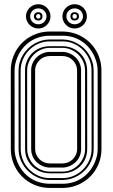

<svg xmlns="http://www.w3.org/2000/svg" viewBox="-20 -898 539 917"><path d="M279.3 -747.3Q305.2 -747.1 329 -740.5Q352.8 -733.9 373.3 -721.8Q393.8 -709.7 410.6 -692.9Q427.5 -676 439.5 -655.4Q451.4 -634.8 457.9 -611Q464.4 -587.2 464.4 -561.3L464.6 -186.5Q464.6 -160.6 458.1 -136.8Q451.7 -113 439.7 -92.4Q427.7 -71.8 410.9 -54.9Q394 -38.1 373.5 -26Q353 -13.9 329.2 -7.2Q305.4 -0.5 279.5 -0.5H217.5Q191.7 -0.5 167.7 -7.1Q143.8 -13.7 123.2 -25.8Q102.5 -37.8 85.7 -54.7Q68.8 -71.5 56.9 -92.2Q44.9 -112.8 38.3 -136.7Q31.7 -160.6 31.7 -186.5L31.5 -561.3Q31.5 -587.2 38.1 -611.1Q44.7 -635 56.6 -655.6Q68.6 -676.3 85.4 -693.1Q102.3 -710 122.9 -722Q143.6 -734.1 167.4 -740.7Q191.2 -747.3 217.3 -747.3ZM432.6 -122.6Q439.2 -138.4 442.9 -153.8Q446.5 -169.2 446.5 -186.5L446.3 -561.3Q446.3 -578.6 442.6 -594Q439 -609.4 432.4 -625.2Q422.1 -649.2 406.6 -668.1Q391.1 -687 371.3 -700.2Q351.6 -713.4 328 -720.5Q304.4 -727.5 278.1 -727.5L217.8 -727.3H217.5Q191.4 -727.3 167.8 -720.3Q144.3 -713.4 124.5 -700.2Q104.7 -687 89.2 -668.1Q73.7 -649.2 63.5 -625.2Q56.9 -609.4 53.2 -594Q49.6 -578.6 49.6 -561.3L49.8 -186.5Q49.8 -169.2 53.5 -153.8Q57.1 -138.4 63.7 -122.6Q74 -98.6 89.5 -79.7Q105 -60.8 124.8 -47.6Q144.5 -34.4 168.1 -27.5Q191.7 -20.5 217.8 -20.5H218L278.3 -20.3Q304.7 -20.3 328.2 -27.3Q351.8 -34.4 371.6 -47.6Q391.4 -60.8 406.9 -79.7Q422.4 -98.6 432.6 -122.6ZM217.8 -38.3Q188.7 -38.3 161.9 -49.8Q135 -61.3 114.3 -81.3Q93.5 -101.3 81.2 -128.3Q68.8 -155.3 68.8 -186.5L68.6 -561.3Q68.6 -582 74.2 -601.1Q79.8 -620.1 90 -636.6Q100.1 -653.1 114 -666.5Q127.9 -679.9 144.5 -689.5Q161.1 -699 179.7 -704.2Q198.2 -709.5 217.5 -709.5H279.5Q298.8 -709.2 317.4 -703.9Q335.9 -698.5 352.3 -689Q368.7 -679.4 382.4 -666Q396.2 -652.6 406.1 -636.2Q416 -619.9 421.6 -600.8Q427.2 -581.8 427.2 -561.3L427.5 -186.5Q427.5 -165.8 421.9 -146.9Q416.3 -127.9 406.4 -111.6Q396.5 -95.2 382.7 -81.8Q368.9 -68.4 352.5 -58.8Q336.2 -49.3 317.6 -43.9Q299.1 -38.6 279.8 -38.3ZM78.9 -186.5Q78.9 -158.7 89.6 -133.5Q100.3 -108.4 119.1 -89.2Q137.9 -70.1 163.2 -58.7Q188.5 -47.4 217.8 -47.4H278.6Q307.9 -47.4 333.1 -58.7Q358.4 -70.1 377.2 -89.2Q396 -108.4 406.7 -133.5Q417.5 -158.7 417.5 -186.5L417.2 -561.3Q417.2 -589.1 406.5 -614.3Q395.8 -639.4 377 -658.6Q358.2 -677.7 332.9 -689.1Q307.6 -700.4 278.3 -700.4H217.5Q188.2 -700.4 163 -689.1Q137.7 -677.7 118.9 -658.6Q100.1 -639.4 89.4 -614.3Q78.6 -589.1 78.6 -561.3ZM279.3 -677.2Q303.7 -677 325.1 -668.2Q346.4 -659.4 362.3 -644Q378.2 -628.7 387.2 -607.4Q396.2 -586.2 396.2 -561.3L396.5 -186.5Q396.5 -161.6 387.5 -140.4Q378.4 -119.1 362.5 -103.8Q346.7 -88.4 325.3 -79.6Q304 -70.8 279.5 -70.6V-70.3H217.8V-70.6Q193.1 -70.6 171.5 -79.2Q149.9 -87.9 134 -103.4Q118.2 -118.9 109 -140.1Q99.9 -161.4 99.9 -186.5L99.6 -561.3Q99.6 -586.4 108.8 -607.7Q117.9 -628.9 133.8 -644.4Q149.7 -659.9 171.3 -668.6Q192.9 -677.2 217.5 -677.2V-677.5H279.3ZM278.6 -78.4Q300.5 -78.4 320.2 -87Q339.8 -95.7 354.6 -110.6Q369.4 -125.5 377.9 -145.1Q386.5 -164.8 386.5 -186.5L386.2 -561.3Q386.2 -583 377.7 -602.7Q369.1 -622.3 354.4 -637.1Q339.6 -651.9 319.9 -660.6Q300.3 -669.4 278.3 -669.4H217.5Q195.6 -669.4 175.9 -660.6Q156.2 -651.9 141.5 -637.1Q126.7 -622.3 118.2 -602.7Q109.6 -583 109.6 -561.3L109.9 -186.5Q109.9 -164.8 118.4 -145.1Q127 -125.5 141.7 -110.6Q156.5 -95.7 176.1 -87Q195.8 -78.4 217.8 -78.4ZM367.4 -186.5Q367.4 -167.7 360.4 -151.7Q353.3 -135.7 341.2 -123.9Q329.1 -112.1 313 -105.1Q296.9 -98.1 278.6 -97.4H278.3V-97.7H218V-97.4H217.8Q199.5 -98.1 183.2 -105.1Q167 -112.1 154.9 -123.9Q142.8 -135.7 135.9 -151.7Q128.9 -167.7 128.9 -186.5L128.7 -561.3Q128.7 -580.1 135.6 -596.1Q142.6 -612.1 154.7 -623.9Q166.7 -635.7 183 -642.7Q199.2 -649.7 217.5 -650.4H217.8V-650.1H278.1V-650.4H278.3Q296.6 -649.7 312.7 -642.7Q328.9 -635.7 340.9 -623.9Q353 -612.1 360.1 -596.1Q367.2 -580.1 367.2 -561.3ZM278.6 -117.4Q292.7 -117.4 305.4 -122.7Q318.1 -127.9 327.6 -137.3Q337.2 -146.7 342.8 -159.3Q348.4 -171.9 348.4 -186.5L348.1 -561.3Q348.1 -575.9 342.5 -588.5Q336.9 -601.1 327.4 -610.5Q317.9 -619.9 305.2 -625.1Q292.5 -630.4 278.3 -630.4H278.1V-630.6H217.8V-630.4H217.5Q203.4 -630.4 190.7 -625.1Q178 -619.9 168.5 -610.5Q158.9 -601.1 153.3 -588.5Q147.7 -575.9 147.7 -561.3L147.9 -186.5Q147.9 -171.9 153.6 -159.3Q159.2 -146.7 168.7 -137.3Q178.2 -127.9 190.9 -122.7Q203.6 -117.4 217.8 -117.4H218V-117.2H278.3V-117.4ZM395 -820.1Q395 -807.6 390.4 -797Q385.7 -786.4 377.7 -778.6Q369.6 -770.8 358.9 -766.4Q348.1 -762 336.2 -762Q324.2 -762 313.6 -766.5Q303 -771 295.2 -778.9Q287.4 -786.9 282.7 -797.4Q278.1 -807.9 278.1 -820.1Q278.1 -832 282.7 -842.5Q287.4 -853 295.2 -861Q303 -868.9 313.6 -873.4Q324.2 -877.9 336.2 -877.9Q348.1 -877.9 358.9 -873.5Q369.6 -869.1 377.7 -861.3Q385.7 -853.5 390.4 -843Q395 -832.5 395 -820.1ZM221.2 -820.1Q221.2 -807.9 216.6 -797.4Q211.9 -786.9 204.1 -778.9Q196.3 -771 185.7 -766.5Q175 -762 163.1 -762Q151.1 -762 140.4 -766.5Q129.6 -771 121.6 -778.9Q113.5 -786.9 108.8 -797.4Q104 -807.9 104 -820.1Q104 -832 108.8 -842.5Q113.5 -853 121.6 -861Q129.6 -868.9 140.4 -873.4Q151.1 -877.9 163.1 -877.9Q175 -877.9 185.7 -873.4Q196.3 -868.9 204.1 -861Q211.9 -853 216.6 -842.5Q221.2 -832 221.2 -820.1ZM376.2 -820.1Q376.2 -828.6 373 -835.6Q369.9 -842.5 364.4 -847.5Q358.9 -852.5 351.7 -855.2Q344.5 -857.9 336.2 -857.9Q328.4 -857.9 321.3 -855.1Q314.2 -852.3 308.8 -847.3Q303.5 -842.3 300.3 -835.3Q297.1 -828.4 297.1 -820.1Q297.1 -811.8 300.3 -804.8Q303.5 -797.9 308.8 -792.7Q314.2 -787.6 321.3 -784.8Q328.4 -782 336.2 -782Q344.5 -782 351.7 -784.7Q358.9 -787.4 364.4 -792.4Q369.9 -797.4 373 -804.3Q376.2 -811.3 376.2 -820.1ZM202.1 -820.1Q202.1 -828.4 199 -835.3Q195.8 -842.3 190.4 -847.3Q185.1 -852.3 178 -855.1Q170.9 -857.9 163.1 -857.9Q155.3 -857.9 148.2 -855.1Q141.1 -852.3 135.7 -847.3Q130.4 -842.3 127.2 -835.3Q124 -828.4 124 -820.1Q124 -811.8 127.2 -804.8Q130.4 -797.9 135.7 -792.7Q141.1 -787.6 148.2 -784.8Q155.3 -782 163.1 -782Q170.9 -782 178 -784.8Q185.1 -787.6 190.4 -792.7Q195.8 -797.9 199 -804.8Q202.1 -811.8 202.1 -820.1ZM357.2 -820.1Q357.2 -810.1 351.2 -805.1Q345.2 -800 336.2 -800Q327.1 -800 321.7 -805.4Q316.2 -810.8 316.2 -820.1Q316.2 -829.1 321.7 -834.5Q327.1 -839.8 336.2 -839.8Q345.2 -839.8 351.2 -834.8Q357.2 -829.8 357.2 -820.1ZM183.1 -820.1Q183.1 -810.8 177.6 -805.4Q172.1 -800 163.1 -800Q154.1 -800 148.1 -805.1Q142.1 -810.1 142.1 -820.1Q142.1 -829.8 148.1 -834.8Q154.1 -839.8 163.1 -839.8Q172.1 -839.8 177.6 -834.5Q183.1 -829.1 183.1 -820.1ZM347.2 -820.1Q347.2 -825.2 344.2 -828.1Q341.3 -831.1 336.2 -831.1Q331.5 -831.1 328.9 -827.8Q326.2 -824.5 326.2 -820.1Q326.2 -815.4 328.9 -812.1Q331.5 -808.8 336.2 -808.8Q341.3 -808.8 344.2 -811.8Q347.2 -814.7 347.2 -820.1ZM173.1 -820.1Q173.1 -824.5 170.4 -827.8Q167.7 -831.1 163.1 -831.1Q158.7 -831.1 155.4 -827.4Q152.1 -823.7 152.1 -820.1Q152.1 -816.2 155.4 -812.5Q158.7 -808.8 163.1 -808.8Q167.7 -808.8 170.4 -812.1Q173.1 -815.4 173.1 -820.1Z"/></svg>

Font: TafelwerkOT
Style: Regular
Weight: 400
Designer: Peter Wiegel
Foundry: Peter Wiegel, based on an original design named Oxford by Christine Lord, 1969
Version: Version 1.000